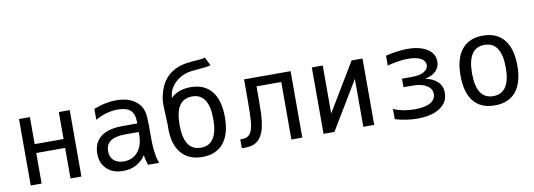

<svg xmlns="http://www.w3.org/2000/svg" viewBox="-60 -1160 4334 1557"><g transform="rotate(-10 2107.0 -381.5)"><path d="M92.3 -546.9H182.1V-324.7H419.9V-546.9H509.8V0H419.9V-251.5H182.1V0H92.3Z M852.5 14.2Q767.1 14.2 718.3 -33.2Q694.8 -55.7 681.6 -86.2Q668.5 -116.7 668.5 -159.7Q668.5 -250 730 -297.9Q790.5 -345.2 909.7 -345.2H1030.3V-359.4Q1030.3 -424.3 997.1 -454.6Q964.8 -483.9 893.1 -483.9Q846.7 -483.9 799.8 -470.7Q752 -457.5 708.5 -432.1V-522Q729 -529.8 753.9 -537.6Q778.8 -545.4 804.2 -550.8Q847.7 -560.1 893.6 -560.1Q960.4 -560.1 1009.3 -539.6Q1031.7 -529.8 1052 -514.9Q1072.3 -500 1086.4 -480.5Q1096.7 -466.3 1103 -450.7Q1109.4 -435.1 1112.8 -419.9Q1120.6 -385.3 1120.6 -312V-200.2Q1121.6 -171.9 1122.1 -150.4Q1122.6 -128.9 1125 -110.4Q1127.4 -89.8 1130.6 -71.8Q1133.8 -53.7 1136.2 -44.4Q1139.6 -29.3 1144 -15.9Q1148.4 -2.4 1149.4 0H1059.1Q1052.7 -14.6 1045.9 -42.5Q1043.5 -53.2 1041.3 -64.2Q1039.1 -75.2 1038.1 -83Q1023.9 -58.6 1001.7 -39.6Q979.5 -20.5 958 -9.3Q912.6 14.2 852.5 14.2ZM871.1 -61Q944.8 -61 987.3 -112.8Q1030.3 -165 1030.3 -254.9V-274.9H916.5Q838.9 -274.9 798.3 -247.6Q758.3 -220.2 758.3 -164.6Q758.3 -115.7 788.1 -88.4Q802.2 -75.7 822.5 -68.4Q842.8 -61 871.1 -61Z M1505.4 14.2Q1392.1 14.2 1331.5 -57.6Q1271 -129.4 1271 -259.8Q1271 -273.4 1271.2 -279.1Q1271.5 -284.7 1271.5 -290Q1271.5 -292.5 1271.5 -295.7Q1271.5 -298.8 1271 -303.2L1267.6 -384.8Q1266.6 -412.1 1265.9 -433.8Q1265.1 -455.6 1265.1 -465.8Q1265.1 -479.5 1266.1 -490.2Q1271.5 -536.6 1288.1 -583Q1304.7 -629.4 1336.4 -668.2Q1368.2 -707 1418.9 -731Q1460.9 -751 1511.2 -757.6Q1561.5 -764.2 1620.6 -768.1Q1633.3 -769 1642.1 -770.3Q1650.9 -771.5 1662.6 -776.9L1696.8 -707.5Q1687.5 -703.6 1677 -701.7Q1666.5 -699.7 1654.8 -698.7L1537.6 -687Q1516.1 -684.6 1495.6 -678.7Q1475.1 -672.9 1453.6 -661.6Q1409.2 -638.2 1380.6 -601.1Q1352.1 -564 1347.2 -529.3L1343.3 -500Q1374 -531.7 1416.7 -545.9Q1459.5 -560.1 1506.8 -560.1Q1619.1 -560.1 1679.2 -486.6Q1739.3 -413.1 1739.3 -272.5Q1739.3 -132.8 1679 -59.3Q1618.7 14.2 1505.4 14.2ZM1505.9 -62Q1644 -62 1644 -272.9Q1644 -483.9 1505.4 -483.9Q1366.2 -483.9 1366.2 -273.9Q1366.2 -62 1505.9 -62Z M1830.6 -73.2H1847.7Q1891.6 -73.2 1913.1 -103Q1934.6 -132.8 1940.4 -199.2Q1942.4 -224.6 1943.8 -267.1Q1945.3 -309.6 1945.3 -352.5V-546.9H2328.6V0H2238.8V-473.6H2035.2V-354Q2035.2 -301.8 2033 -246.8Q2030.8 -191.9 2020.5 -142.3Q2010.3 -92.8 1985.4 -57.1Q1965.3 -28.8 1935.3 -14.4Q1905.3 0 1857.4 0H1830.6Z M2503.4 -546.9H2593.3V-151.9L2831.1 -546.9H2920.9V0H2831.1V-395L2593.3 0H2503.4Z M3273.4 10.7Q3189 10.7 3092.8 -16.6V-101.1Q3168.5 -67.4 3267.1 -67.4Q3352.5 -67.4 3396.5 -93Q3440.4 -118.7 3440.4 -163.1Q3440.4 -207 3398.9 -233.4Q3357.4 -259.8 3284.7 -259.8H3207.5V-330.1H3288.1Q3355 -330.1 3389.9 -351.1Q3424.8 -372.1 3424.8 -405.3Q3424.8 -439 3388.4 -459.7Q3352.1 -480.5 3282.7 -480.5Q3248 -480.5 3206.1 -474.4Q3164.1 -468.3 3112.8 -455.1V-536.6Q3215.3 -560.1 3292 -560.1Q3394.5 -560.1 3454.3 -521.7Q3514.2 -483.4 3514.2 -418Q3514.2 -371.1 3482.7 -339.8Q3451.2 -308.6 3392.6 -296.4Q3455.1 -284.7 3492.4 -249.8Q3529.8 -214.8 3529.8 -156.7Q3529.8 -79.6 3462.4 -34.4Q3395 10.7 3273.4 10.7Z M3913.1 14.2Q3798.3 14.2 3738.8 -58.8Q3679.2 -131.8 3679.2 -272.5Q3679.2 -412.1 3739.3 -486.1Q3799.3 -560.1 3913.1 -560.1Q4026.9 -560.1 4087.2 -486.1Q4147.5 -412.1 4147.5 -272.5Q4147.5 -132.8 4087.4 -59.3Q4027.3 14.2 3913.1 14.2ZM3913.1 -62Q4052.2 -62 4052.2 -272.9Q4052.2 -483.9 3913.1 -483.9Q3774.4 -483.9 3774.4 -272.9Q3774.4 -62 3913.1 -62Z"/></g></svg>

Font: Vazir Code Hack
Style: Code-Hack
Weight: 400
Foundry: DejaVu fonts team - Redesigned by Saber Rastikerdar
Version: Version 1.1.2